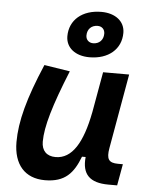

<svg xmlns="http://www.w3.org/2000/svg" viewBox="-56 -845 698 900"><g transform="rotate(5 293.0 -394.5)"><path d="M189 10.3C284.2 10.3 323.2 -36.6 353 -114.7H370.1C361.8 -33.2 399.4 4.9 487.8 4.9H528.8L546.9 -96.2H524.4C480 -96.2 468.3 -113.8 477.5 -166L539.6 -517.6H417L382.8 -325.2V-325.7C355 -181.2 307.1 -102.1 229.5 -102.1C187.5 -102.1 163.6 -126.5 163.6 -168.9C163.6 -239.7 193.4 -341.3 261.2 -508.3L140.1 -527.3C70.3 -364.3 41 -253.4 41 -156.7C41 -50.8 94.7 10.3 189 10.3ZM346.7 -582C436 -582 495.6 -632.8 495.6 -709.5C495.6 -763.2 451.2 -798.8 384.8 -798.8C294.9 -798.8 235.4 -748 235.4 -671.4C235.4 -617.7 279.8 -582 346.7 -582ZM358.4 -648.9C338.4 -648.9 324.2 -662.6 324.2 -682.6C324.2 -712.4 343.8 -731.9 373 -731.9C393.1 -731.9 406.7 -718.3 406.7 -698.2C406.7 -668.5 387.2 -648.9 358.4 -648.9Z"/></g></svg>

Font: Cascadia Code SemiBold
Style: Italic
Weight: 600
Italic angle: -10°
Monospace: yes
Designer: Aaron Bell
Foundry: Saja Typeworks
Version: Version 2404.023